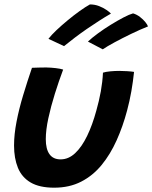

<svg xmlns="http://www.w3.org/2000/svg" viewBox="-20 -821 689 868"><path d="M445.5 -492.5Q457.5 -496.5 478.5 -498.5Q499.5 -500.5 519 -500.5Q535.5 -500.5 555 -499.2Q574.5 -498 586 -496Q581.5 -452.5 573.8 -408.2Q566 -364 554.5 -321Q535.5 -249.5 507.2 -186.5Q479 -123.5 439.5 -75.2Q400 -27 347 0.2Q294 27.5 225 27.5Q158.5 27.5 118.5 4Q78.5 -19.5 61 -62.5Q43.5 -105.5 43.5 -163Q43.5 -213 54.8 -271Q66 -329 84.8 -391Q103.5 -453 124.5 -514.5Q136.5 -515 155.2 -515.5Q174 -516 189 -516Q211 -515.5 232.2 -513Q253.5 -510.5 265.5 -506.5Q246 -454.5 228 -397Q210 -339.5 198.5 -286.2Q187 -233 187 -192Q187 -147 203.8 -123.8Q220.5 -100.5 254 -100.5Q290 -100.5 320 -128.8Q350 -157 374 -206.8Q398 -256.5 415.5 -321Q428 -365 435.8 -408Q443.5 -451 445.5 -492.5ZM386.5 -801Q408.5 -801 427.8 -793.5Q447 -786 461.2 -776.2Q475.5 -766.5 481.5 -759.5Q454.5 -744 427 -726.2Q399.5 -708.5 372.2 -689.8Q345 -671 319.2 -651.5Q293.5 -632 269.5 -612.5L199 -645.5Q212 -662.5 235.2 -684.5Q258.5 -706.5 286 -729.2Q313.5 -752 340 -771Q366.5 -790 386.5 -801ZM581.5 -760.5Q598.5 -755.5 613 -744.2Q627.5 -733 637 -721.2Q646.5 -709.5 649 -701.5Q613.5 -687.5 573.2 -668Q533 -648.5 498.2 -629.8Q463.5 -611 444.5 -598L377.5 -633Q395.5 -650 423 -670.2Q450.5 -690.5 481 -709.2Q511.5 -728 538.2 -742Q565 -756 581.5 -760.5Z"/></svg>

Font: Grandstander Thin SemiBold
Style: Italic
Weight: 600
Italic angle: -15°
Version: Version 1.200